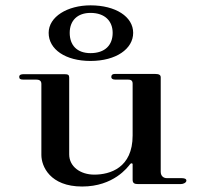

<svg xmlns="http://www.w3.org/2000/svg" viewBox="-20 -675 749 704"><path d="M281.2 8.9C397 8.9 448.5 -62.4 456.4 -72.3C460.4 -78.2 466.3 -77.2 466.3 -72.3V-15.8C466.3 -3 473.3 0 487.1 0H642.6C653.5 0 663.4 -5.9 663.4 -12.9C663.4 -19.8 655.4 -21.8 645.5 -21.8H592.1C579.2 -21.8 569.3 -29.7 569.3 -45.5V-391.1C569.3 -399 565.3 -404 547.5 -404H402C392.1 -404 388.1 -400 388.1 -393.1C388.1 -386.1 394.1 -383.2 402 -383.2H447.5C458.4 -383.2 466.3 -381.2 466.3 -368.3V-178.2C466.3 -59.4 383.2 -34.7 325.7 -34.7C274.3 -34.7 233.7 -64.4 233.7 -108.9V-391.1C233.7 -400 229.7 -403 216.8 -403H67.3C57.4 -403 50.5 -401 50.5 -393.1C50.5 -386.1 54.5 -383.2 64.4 -383.2H111.9C122.8 -383.2 131.7 -380.2 131.7 -367.3V-106.9C131.7 -65.3 163.4 8.9 281.2 8.9ZM311.9 -480.2C261.4 -480.2 235.6 -509.9 235.6 -554.5C235.6 -600 264.4 -627.7 311.9 -627.7C365.3 -627.7 393.1 -597 393.1 -554.5C393.1 -509.9 365.3 -480.2 311.9 -480.2ZM311.9 -451.5C405.9 -451.5 468.3 -496 468.3 -554.5C468.3 -613.9 404 -655.4 311.9 -655.4C227.7 -655.4 158.4 -613.9 158.4 -554.5C158.4 -494.1 219.8 -451.5 311.9 -451.5Z"/></svg>

Font: Biblismive
Style: Regular
Weight: 400
Designer: Susan Drake
Foundry: Susan Drake
Version: Version 1.0; ttfautohint (v1.8.4.7-5d5b)